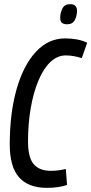

<svg xmlns="http://www.w3.org/2000/svg" viewBox="-20 -895 440 925"><path d="M206 10Q117 10 72 -40.5Q27 -91 27 -199Q27 -350 60 -465.5Q93 -581 153 -645.5Q213 -710 294 -710Q323 -710 350.5 -705Q378 -700 400 -689L374 -615Q333 -628 297 -628Q256 -628 222.5 -596Q189 -564 165 -506.5Q141 -449 128 -374Q115 -299 115 -213Q115 -136 142.5 -104Q170 -72 225 -72Q244 -72 262.5 -74.5Q281 -77 297 -81L303 -4Q263 10 206 10ZM303 -778Q288 -778 279 -784.5Q270 -791 270 -809Q270 -832 280.5 -853.5Q291 -875 318 -875Q351 -875 351 -843Q351 -819 340.5 -798.5Q330 -778 303 -778Z"/></svg>

Font: Georama Condensed Medium
Style: Italic
Weight: 500
Width: 3
Italic angle: -9°
Designer: Jean-Baptiste Levee
Foundry: Production Type
Version: Version 1.000